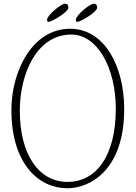

<svg xmlns="http://www.w3.org/2000/svg" viewBox="-20 -992 727 1028"><path d="M346 -950C346 -969 338 -972 327 -972C308 -972 232 -911 232 -886C232 -877 235 -875 240 -875C259 -875 346 -929 346 -950ZM500 -950C500 -969 492 -972 481 -972C462 -972 386 -911 386 -886C386 -877 389 -875 394 -875C413 -875 500 -929 500 -950ZM86 -400C86 -592 174 -807 362 -807C500 -807 600 -631 600 -410C600 -150 490 -18 342 -18C187 -18 86 -165 86 -400ZM41 -404C41 -110 191 16 340 16C463 16 645 -82 645 -408C645 -639 538 -838 356 -838C151 -838 41 -608 41 -404Z"/></svg>

Font: Life Savers
Style: Regular
Weight: 400
Designer: Pablo Impallari, Rodrigo Fuenzalida, Brenda Gallo
Foundry: Pablo Impallari, Rodrigo Fuenzalida, Brenda Gallo
Version: Version 3.000